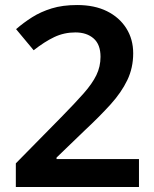

<svg xmlns="http://www.w3.org/2000/svg" viewBox="-20 -744 612 764"><path d="M533 0H43V-94L224 -278Q278 -333 312.5 -372Q347 -411 363.5 -445Q380 -479 380 -518Q380 -567 352.5 -591Q325 -615 280 -615Q235 -615 196 -596.5Q157 -578 114 -544L44 -628Q74 -654 108 -675.5Q142 -697 185.5 -710.5Q229 -724 287 -724Q356 -724 405.5 -699.5Q455 -675 482.5 -631.5Q510 -588 510 -532Q510 -474 486.5 -425Q463 -376 419.5 -328Q376 -280 316 -224L205 -117V-111H533Z"/></svg>

Font: Noto Sans Adlam SemiBold
Style: Regular
Weight: 600
Version: Version 3.001